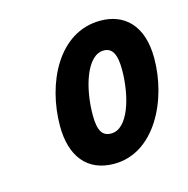

<svg xmlns="http://www.w3.org/2000/svg" viewBox="-65 -784 468 479"><g transform="rotate(-15 169.5 -545.0)"><path d="M175 -368C279 -368 339 -488 339 -597C339 -684 293 -722 233 -722C124 -722 68 -603 68 -494C68 -417 104 -368 175 -368ZM187 -443C164 -443 154 -459 154 -499C154 -569 178 -648 222 -648C245 -648 254 -628 254 -590C254 -521 231 -443 187 -443Z"/></g></svg>

Font: Noto Sans ExtraCondensed
Style: Bold Italic
Weight: 700
Width: 2
Italic angle: -12°
Designer: Monotype Design Team
Foundry: Monotype Imaging Inc.
Version: Version 2.013